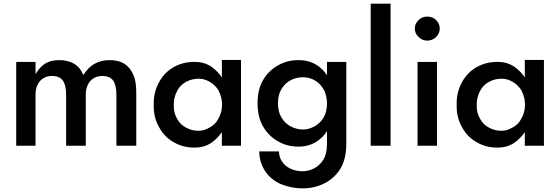

<svg xmlns="http://www.w3.org/2000/svg" viewBox="-20 -800 3063 1054"><path d="M619 -280V0H728V-293Q728 -356 712 -389Q696 -428 663 -450Q631 -470 581 -470Q537 -470 499 -450Q464 -430 437 -388Q422 -428 389 -449Q354 -470 305 -470Q259 -470 228 -451Q198 -432 175 -393V-460H69V0H175V-280Q175 -314 187 -336Q198 -359 219 -371Q238 -383 266 -383Q306 -383 325 -358Q343 -332 343 -280V0H451V-280Q451 -314 463 -336Q474 -359 495 -371Q514 -383 543 -383Q582 -383 601 -358Q619 -332 619 -280Z M1198 0H1303V-471H1198V-375Q1179 -405 1143 -432Q1100 -462 1044 -460Q986 -460 936 -433Q884 -404 855 -352Q822 -294 824 -225Q822 -154 855 -99Q884 -46 936 -18Q985 10 1044 10Q1100 12 1143 -18Q1175 -41 1198 -75ZM1178 -147Q1162 -116 1129 -99Q1100 -82 1069 -82Q1034 -82 1002 -99Q969 -116 953 -147Q932 -181 934 -225Q933 -264 953 -302Q970 -334 1002 -351Q1034 -368 1071 -368Q1102 -368 1131 -351Q1160 -335 1180 -303Q1200 -261 1199 -225Q1199 -183 1178 -147Z M1511 31H1403Q1404 89 1434 137Q1462 182 1516 208Q1576 234 1643 234Q1706 234 1760 207Q1815 180 1848 127Q1881 73 1881 -10V-460H1775V-10Q1775 44 1756 75Q1737 107 1705 124Q1674 140 1641 140Q1602 140 1573 125Q1544 112 1528 86Q1513 65 1511 31ZM1508 -442Q1456 -414 1425 -362Q1394 -310 1394 -233Q1394 -156 1425 -104Q1457 -51 1508 -23Q1557 5 1618 5Q1676 5 1720 -24Q1764 -53 1789 -106Q1814 -155 1814 -233Q1814 -312 1789 -361Q1764 -414 1720 -442Q1677 -470 1618 -470Q1557 -470 1508 -442ZM1525 -155Q1506 -186 1506 -233Q1506 -280 1525 -311Q1545 -344 1576 -360Q1607 -376 1644 -376Q1668 -376 1691 -367Q1714 -358 1733 -340Q1752 -321 1764 -295Q1775 -260 1775 -233Q1775 -185 1756 -154Q1737 -123 1706 -106Q1674 -89 1644 -89Q1608 -89 1576 -106Q1544 -123 1525 -155Z M2124 -780H2015V0H2124Z M2278 -690Q2257 -670 2257 -643Q2257 -616 2278 -597Q2298 -577 2325 -577Q2354 -577 2374 -597Q2394 -617 2394 -643Q2394 -670 2374 -690Q2355 -709 2325 -709Q2297 -709 2278 -690ZM2379 -460H2272V0H2379Z M2861 0H2966V-471H2861V-375Q2842 -405 2806 -432Q2763 -462 2707 -460Q2649 -460 2599 -433Q2547 -404 2518 -352Q2485 -294 2487 -225Q2485 -154 2518 -99Q2547 -46 2599 -18Q2648 10 2707 10Q2763 12 2806 -18Q2838 -41 2861 -75ZM2841 -147Q2825 -116 2792 -99Q2763 -82 2732 -82Q2697 -82 2665 -99Q2632 -116 2616 -147Q2595 -181 2597 -225Q2596 -264 2616 -302Q2633 -334 2665 -351Q2697 -368 2734 -368Q2765 -368 2794 -351Q2823 -335 2843 -303Q2863 -261 2862 -225Q2862 -183 2841 -147Z"/></svg>

Font: NM-font
Style: Medium
Weight: 500
Designer: ""
Foundry: ""
Version: ""